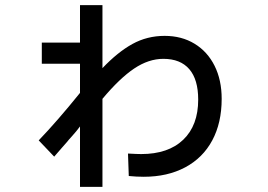

<svg xmlns="http://www.w3.org/2000/svg" viewBox="-20 -660 1040 744"><path d="M839 -277Q839 -184 802.5 -116Q766 -48 697.5 -11.5Q629 25 537 25Q509 25 479 22L476 -65Q512 -63 527 -63Q632 -63 690 -118.5Q748 -174 748 -274Q748 -352 713.5 -392Q679 -432 613 -432Q556 -432 500 -394.5Q444 -357 377 -277V64H290V-170Q276 -151 260.5 -134Q245 -117 238 -108Q231 -100 219.5 -87Q208 -74 190 -53L130 -116Q202 -191 290 -300V-413H142V-495H290V-640H377V-396Q436 -458 493 -489.5Q550 -521 618 -521Q684 -521 734 -490.5Q784 -460 811.5 -405Q839 -350 839 -277Z"/></svg>

Font: IBM Plex Sans JP Medm
Style: Regular
Weight: 500
Designer: Mike Abbink; Paul van der Laan; Pieter van Rosmalen; Wujin Sim; Yejin Wi; Jinhee Kim; Boomi Park; Yona Kim; Kichan Ma
Foundry: Sandoll Inc.
Version: Version 1.002